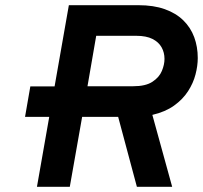

<svg xmlns="http://www.w3.org/2000/svg" viewBox="-20 -720 782 740"><path d="M76.5 -269.6 96.9 -387H387.9L367.5 -269.6ZM122.4 0 245.4 -700H513.2Q572.1 -700 615 -684.7Q658 -669.4 686.4 -641.7Q714.7 -614 728.5 -576.8Q742.2 -539.6 742.2 -496.3Q742.2 -466.3 733.5 -433Q724.9 -399.6 704.8 -368.5Q684.7 -337.3 651 -313.1Q617.4 -288.9 567.2 -277.2L643.6 0H507.6L435.4 -269.6H296.6L249 0ZM317.2 -387.6H493Q541.5 -387.6 567.6 -404.9Q593.8 -422.1 603.9 -446.6Q614 -471 614 -493Q614 -517.5 602.8 -537.6Q591.6 -557.8 567.7 -569.9Q543.8 -582 505.3 -582H350.8Z"/></svg>

Font: Overpass
Style: Italic
Weight: 400
Italic angle: -10°
Designer: Delve Withrington, Dave Bailey, Thomas Jockin
Foundry: Delve Fonts LLC
Version: Version 4.000